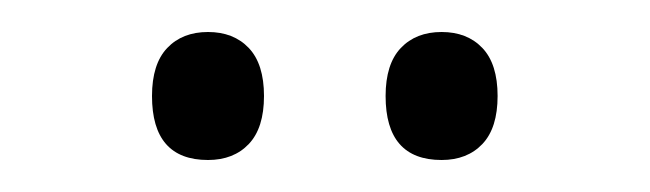

<svg xmlns="http://www.w3.org/2000/svg" viewBox="-20 -656 406 120"><path d="M110 -556Q75 -556 75 -596Q75 -616 84.5 -626Q94 -636 110 -636Q126 -636 135.5 -626Q145 -616 145 -596Q145 -576 135.5 -566Q126 -556 110 -556ZM256 -556Q221 -556 221 -596Q221 -616 230.5 -626Q240 -636 256 -636Q272 -636 281.5 -626Q291 -616 291 -596Q291 -576 281.5 -566Q272 -556 256 -556Z"/></svg>

Font: Ojuju ExtraLight
Style: Regular
Weight: 200
Designer: Chisaokwu Joboson, Mirko Velimirovic
Foundry: Udi Foundry
Version: Version 1.000